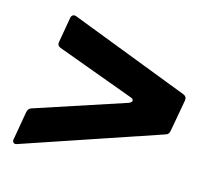

<svg xmlns="http://www.w3.org/2000/svg" viewBox="-76 -672 714 650"><g transform="rotate(15 281.0 -347.0)"><path d="M36 -113Q30 -111 29 -111Q23 -111 20 -115.5Q17 -120 19 -127L36 -225Q39 -239 51 -242L363 -345Q374 -350 374 -355Q374 -362 364 -365L92 -465Q79 -470 82 -484L97 -570Q98 -578 103 -581.5Q108 -585 116 -582L534 -421Q547 -416 545 -402L525 -291Q523 -277 511 -274Z"/></g></svg>

Font: Open Sauce Two
Style: Bold Italic
Weight: 700
Italic angle: -10°
Designer: Alfredo Marco Pradil
Foundry: Creative Sauce Fz LLC
Version: Version 1.477